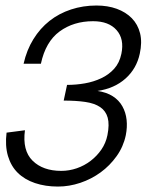

<svg xmlns="http://www.w3.org/2000/svg" viewBox="-20 -668 586 699"><path d="M438 -175.8Q429.2 -133.8 404.5 -99.4Q379.9 -64.9 346.4 -40.5Q313 -16.1 272.5 -2.4Q231.9 11.2 190.9 11.2Q145 11.2 107.4 -1.5Q69.8 -14.2 44.9 -38.6Q20 -63 9 -100.1Q-2 -137.2 3.9 -185.1L70.8 -193.8Q61 -120.1 98.6 -83Q136.2 -45.9 203.1 -45.9Q231.9 -45.9 259.5 -55.4Q287.1 -64.9 310.1 -82.5Q333 -100.1 349.1 -123.5Q365.2 -147 371.1 -175.8Q378.9 -214.8 372.1 -239.5Q365.2 -264.2 344.7 -278.1Q324.2 -292 290.5 -296.9Q256.8 -301.8 211.9 -301.8L224.1 -358.9Q256.8 -358.9 288.8 -364.5Q320.8 -370.1 348.4 -383.1Q376 -396 395.5 -417.5Q415 -439 421.9 -472.2Q433.1 -525.9 404.5 -558.3Q376 -590.8 318.8 -590.8Q248 -590.8 197 -553.5Q146 -516.1 128.9 -436H65.9Q77.1 -485.8 101.6 -525.4Q126 -564.9 160.4 -592Q194.8 -619.1 238.5 -633.5Q282.2 -647.9 331.1 -647.9Q372.1 -647.9 405 -636Q438 -624 460 -601.6Q481.9 -579.1 490 -546.6Q498 -514.2 488.8 -472.2Q477.1 -418 437 -382.1Q397 -346.2 335 -336.9Q368.2 -332 390.6 -317.6Q413.1 -303.2 425.5 -281Q438 -258.8 440.9 -231.9Q443.8 -205.1 438 -175.8Z"/></svg>

Font: Anonymous Pro
Style: Italic
Weight: 400
Italic angle: -12°
Monospace: yes
Designer: Mark Simonson
Version: Version 1.003